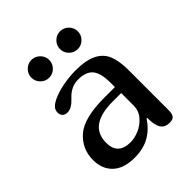

<svg xmlns="http://www.w3.org/2000/svg" viewBox="-192 -809 930 930"><g transform="rotate(-45 273.0 -344.5)"><path d="M194 0Q120 0 81.5 -36.5Q43 -73 43 -135Q43 -211 99.5 -260.5Q156 -310 295 -310H368V-338Q368 -406 344.5 -434Q321 -462 268 -462Q218 -462 180 -420Q148 -385 119 -385Q102 -385 93 -394.5Q84 -404 84 -419Q84 -438 98 -451Q112 -464 139 -475Q171 -488 212 -495Q253 -502 288 -502Q360 -502 400.5 -482Q441 -462 457 -423Q473 -384 473 -321V-47Q473 -23 465 -11.5Q457 0 434 0Q401 0 387 -22.5Q373 -45 373 -94L370 -95Q337 -46 294.5 -23Q252 0 194 0ZM147 -149Q147 -67 234 -67Q261 -67 292.5 -80.5Q324 -94 346.5 -120.5Q369 -147 369 -184V-268H311Q147 -268 147 -149ZM175 -689Q200 -689 218 -671Q236 -653 236 -628Q236 -603 218 -585Q200 -567 175 -567Q150 -567 132 -585Q114 -603 114 -628Q114 -653 132 -671Q150 -689 175 -689ZM371 -689Q396 -689 414 -671Q432 -653 432 -628Q432 -603 414 -585Q396 -567 371 -567Q346 -567 328 -585Q310 -603 310 -628Q310 -653 328 -671Q346 -689 371 -689Z"/></g></svg>

Font: Marmelad for Arash.Academy
Style: Regular
Weight: 400
Designer: Manvel Shmavonyan
Foundry: Cyreal
Version: Version 1.110;Glyphs 3.2 (3202)